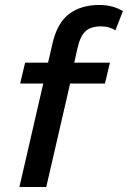

<svg xmlns="http://www.w3.org/2000/svg" viewBox="-20 -752 514 772"><path d="M58 0 191 -577Q210 -660 258 -696Q306 -732 379 -732Q409 -732 433.5 -725Q458 -718 474 -707L444 -630Q434 -637 419 -641.5Q404 -646 386 -646Q346 -646 324.5 -627Q303 -608 292 -560L276 -489L273 -464L166 0ZM61 -416 81 -500H422L402 -416Z"/></svg>

Font: Kantumruy Pro Medium
Style: Italic
Weight: 500
Italic angle: -13°
Designer: Sovichet Tep
Foundry: Sovichet Tep
Version: Version 1.002